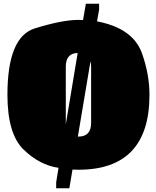

<svg xmlns="http://www.w3.org/2000/svg" viewBox="-20 -899 838 1033"><path d="M334 -540V-230L397.9 -613.8Q334 -612.8 334 -540ZM401.9 -164.1Q470.2 -164.1 470.2 -237.8V-540Q470.2 -557.1 466.8 -568.8L398.9 -164.1ZM784.2 -388.7Q784.2 14.2 401.9 14.2Q385.7 14.2 370.1 13.2L353 113.8H282.2V82L294.9 3.9Q192.9 -10.7 106.4 -94.7Q20 -178.7 20 -389.2Q20 -700.7 167.5 -746.3Q314.9 -792 401.9 -792Q415 -792 426.8 -791L441.9 -878.9H513.2V-847.2L502 -784.2Q531.7 -778.3 560.1 -770Q704.1 -725.1 744.1 -611.6Q784.2 -498 784.2 -388.7Z"/></svg>

Font: AlfaSlabOne-Regular
Style: Regular
Weight: 400
Designer: JM Sole
Foundry: JM Sole
Version: Version 1.001